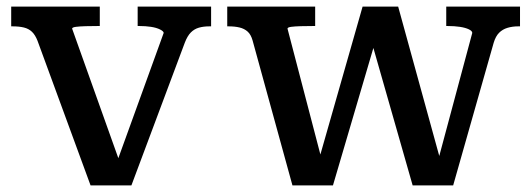

<svg xmlns="http://www.w3.org/2000/svg" viewBox="-20 -558 1612 583"><path d="M477 -458Q477 -463 466 -468.5Q455 -474 438.5 -476.5Q422 -479 403 -479H398V-538H621V-478H616Q598 -478 584 -474Q570 -470 559.5 -459.5Q549 -449 541 -428L379 5H255L94 -434Q87 -452 77 -461.5Q67 -471 52.5 -474.5Q38 -478 18 -478H14V-538H283V-479H278Q258 -479 240 -478.5Q222 -478 210.5 -476.5Q199 -475 199 -471L351 -45L334 -63Z M1126 -454 1103 -450 1233 5H1356L1479 -428Q1485 -448 1495.5 -458.5Q1506 -469 1521 -473.5Q1536 -478 1554 -478H1559V-538H1335V-479H1339Q1360 -479 1376.5 -476.5Q1393 -474 1403.5 -469Q1414 -464 1414 -458L1307 -59L1323 -51L1189 -538H1081L944 -58L963 -50L853 -471Q853 -475 864 -476.5Q875 -478 893 -478.5Q911 -479 932 -479H937V-538H670V-478H674Q693 -478 707.5 -474.5Q722 -471 732 -462Q742 -453 747 -435L868 5H991Z"/></svg>

Font: Roboto Serif Medium
Style: Regular
Weight: 500
Designer: Greg Gazdowicz
Foundry: Commercial Type
Version: Version 1.008